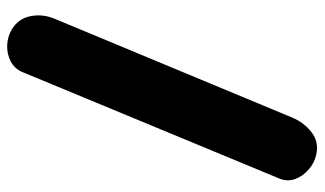

<svg xmlns="http://www.w3.org/2000/svg" viewBox="-198 -590 873 516"><g transform="rotate(90 238.0 -332.5)"><path d="M59.6 71.8Q30.3 54.2 23.9 21.5Q17.6 -11.2 30.8 -43L296.4 -681.6Q309.6 -713.4 335.7 -733.6Q361.8 -753.9 395.5 -746.6Q418 -741.7 436 -726.1Q454.1 -710.4 461.7 -689.7Q469.2 -668.9 460.4 -647.5L174.3 43Q165.5 64 145.8 74.5Q126 85 102.5 84.2Q79.1 83.5 59.6 71.8Z"/></g></svg>

Font: Mikhak-DS2-FD Black
Style: Regular
Weight: 900
Designer: Amin Abedi
Version: Version 3.2